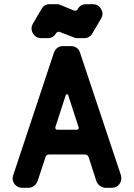

<svg xmlns="http://www.w3.org/2000/svg" viewBox="-20 -896 639 916"><path d="M462 -853Q476 -831 462 -807L421 -737Q408 -714 381 -714H347Q338 -714 331 -718L267 -743Q256 -748 247 -737Q234 -714 208 -714H177Q150 -714 137 -737Q124 -760 137 -783L178 -853Q191 -876 217 -876H251Q260 -876 267 -873L332 -846Q345 -842 351 -853Q364 -876 391 -876H422Q449 -876 462 -853ZM557 -60Q563 -37 550 -18Q537 0 513 0H484Q470 0 457.5 -9Q445 -18 440 -31L403 -146Q397 -159 385 -159H214Q201 -159 197 -146L159 -31Q154 -18 142 -9Q130 0 115 0H86Q64 0 49 -18Q35 -38 43 -60L237 -644Q242 -659 253.5 -667.5Q265 -676 279 -676H320Q334 -676 346 -667.5Q358 -659 362 -644ZM355 -289 305 -443Q300 -450 294 -443L244 -289Q243 -285 245.5 -281Q248 -277 253 -277H346Q351 -277 354 -281Q357 -285 355 -289Z"/></svg>

Font: Monomaniac One
Style: Regular
Weight: 400
Version: Version 1.000; ttfautohint (v1.8.3)